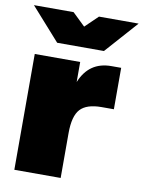

<svg xmlns="http://www.w3.org/2000/svg" viewBox="-85 -790 636 849"><g transform="rotate(10 233.0 -366.0)"><path d="M39 -520H243V-430Q282 -526 382 -526H426V-340H371Q304 -340 275.5 -309Q247 -278 247 -201V0H39ZM-2 -732H176L233 -677L290 -732H468L338 -586H128Z"/></g></svg>

Font: Aspekta 1000
Style: Regular
Weight: 1000
Designer: Ivo Dolenc
Version: Version 2.000